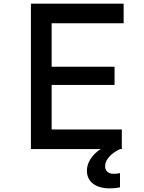

<svg xmlns="http://www.w3.org/2000/svg" viewBox="-20 -820 790 1056"><path d="M150 -800H660V-692H264V-453H610V-353H264V-108H650V0H150ZM458 118Q458 85 478.5 53.5Q499 22 534 0L584 -2L640 0Q602 18 580 43Q558 68 558 94Q558 114 571 125Q584 136 606 136Q624 136 640 132V210Q616 216 584 216Q525 216 491.5 190Q458 164 458 118Z"/></svg>

Font: Martian Mono Custom sWd Rg
Style: Regular
Weight: 400
Width: 6
Monospace: yes
Designer: Alex Havermale
Foundry: Evil Martians
Version: Version 1.000